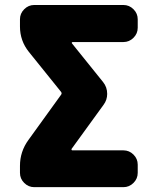

<svg xmlns="http://www.w3.org/2000/svg" viewBox="-20 -775 629 774"><path d="M395.5 -444.3Q412.1 -423.8 412.1 -396.5Q412.1 -372.1 397.5 -352.5L268.6 -174.8Q267.6 -172.9 268.6 -170.9Q269.5 -168.9 271.5 -168.9H477.5Q501 -168.9 518.1 -151.9Q535.2 -134.8 535.2 -111.3V-78.1Q535.2 -54.7 518.1 -37.6Q501 -20.5 477.5 -20.5H118.2Q94.7 -20.5 77.6 -37.6Q60.5 -54.7 60.5 -78.1V-106.4Q60.5 -164.1 94.7 -210.9L226.6 -393.6Q230.5 -399.4 225.6 -405.3L96.7 -565.4Q60.5 -610.4 60.5 -668V-697.3Q60.5 -720.7 77.6 -737.8Q94.7 -754.9 118.2 -754.9H477.5Q501 -754.9 518.1 -737.8Q535.2 -720.7 535.2 -697.3V-663.1Q535.2 -639.6 518.1 -622.6Q501 -605.5 477.5 -605.5H273.4Q270.5 -605.5 269.5 -603.5Q268.6 -601.6 270.5 -599.6Z"/></svg>

Font: Gen Jyuu Gothic Heavy
Style: Bold
Weight: 900
Designer: [Source Han Sans]
Ryoko NISHIZUKA  (kana & ideographs); Paul D. Hunt (Latin, Greek & Cyrillic); Wenlong ZHANG  (bopomofo
Version: Version 1.002.20150607